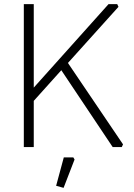

<svg xmlns="http://www.w3.org/2000/svg" viewBox="-20 -710 645 927"><path d="M95 0V-690H143V-287L504 -690H546L552 -677L308 -406L574 -13L568 0H524L276 -371L143 -223V0ZM251 187 288 50H334L340 60L287 197Z"/></svg>

Font: Oxanium ExtraLight ExtraLight
Style: Regular
Weight: 250
Version: Version 2.000